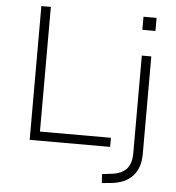

<svg xmlns="http://www.w3.org/2000/svg" viewBox="-59 -760 924 1008"><g transform="rotate(5 402.5 -256.0)"><path d="M118 0V-705H168V-48H542V0ZM657 -627V-696H726V-627ZM515 193 512 146 561 140Q611 135 638.5 107.5Q666 80 666 22V-492H716V21Q716 60 706 89Q696 118 676.5 139Q657 160 629.5 172Q602 184 566 188Z"/></g></svg>

Font: Nunito Sans 7pt ExtraLight
Style: Regular
Weight: 250
Designer: Vernon Adams
Foundry: Vernon Adams
Version: Version 3.101;gftools[0.9.27]